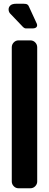

<svg xmlns="http://www.w3.org/2000/svg" viewBox="-20 -1007 263 1027"><path d="M179 -36Q179 -22 168.5 -11Q158 0 142 0H79Q64 0 53.5 -11Q43 -22 43 -36V-754Q43 -769 53.5 -780Q64 -791 79 -791H142Q158 -791 168.5 -780Q179 -769 179 -754ZM177 -880Q181 -869 175 -862Q169 -855 153 -855H118Q109 -855 97 -869L33 -936Q26 -945 26 -957Q26 -969 35.5 -978Q45 -987 68 -987H106Q121 -987 127 -982.5Q133 -978 136 -969Z"/></svg>

Font: H.H. Samuel
Style: Regular
Weight: 900
Width: 1
Designer: deFharo
Foundry: deFharo
Version: Version 1.009